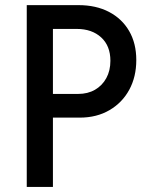

<svg xmlns="http://www.w3.org/2000/svg" viewBox="-20 -740 602 760"><path d="M164.6 -274.4V-368.2H289.1Q327.6 -368.2 356.2 -384.8Q384.8 -401.4 400.9 -430.9Q417 -460.4 417 -499.5Q417 -558.6 380.4 -592Q343.8 -625.5 283.7 -625.5H164.6V-719.7H291Q359.9 -719.7 411.4 -692.9Q462.9 -666 491.2 -617.2Q519.5 -568.4 519.5 -502.4Q519.5 -436 491.7 -384.8Q463.9 -333.5 413.3 -304Q362.8 -274.4 295.4 -274.4ZM85.9 0V-719.7H189.5V0Z"/></svg>

Font: Reddit Mono Medium
Style: Regular
Weight: 500
Monospace: yes
Designer: Stephen Hutchings
Foundry: Reddit
Version: Version 1.014